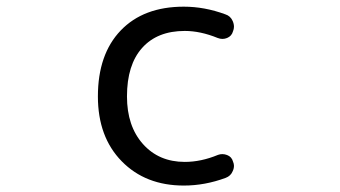

<svg xmlns="http://www.w3.org/2000/svg" viewBox="-20 -578 1040 587"><path d="M646.5 -104.5Q660.2 -109.4 674.3 -104Q688.5 -98.6 692.4 -84Q695.3 -77.1 695.3 -71.3Q695.3 -62.5 691.4 -54.7Q685.5 -40 669.9 -34.2Q606.4 -10.7 542 -10.7Q424.8 -10.7 352.1 -85Q279.3 -159.2 279.3 -283.2Q279.3 -412.1 349.1 -484.9Q418.9 -557.6 542 -557.6Q605.5 -557.6 668.9 -534.2Q684.6 -529.3 691.4 -513.7Q695.3 -504.9 695.3 -496.1Q695.3 -489.3 692.4 -482.4Q688.5 -467.8 674.3 -461.9Q660.2 -456.1 645.5 -461.9Q592.8 -483.4 544.9 -483.4Q460.9 -483.4 414.6 -431.6Q368.2 -379.9 368.2 -283.2Q368.2 -192.4 417 -137.7Q465.8 -83 544.9 -83Q594.7 -83 646.5 -104.5Z"/></svg>

Font: Rounded Mgen+ 2m regular
Style: Regular
Weight: 400
Designer: [Source Han Sans]
Ryoko NISHIZUKA  (kana & ideographs); Paul D. Hunt (Latin, Greek & Cyrillic); Wenlong ZHANG  (bopomofo
Version: Version 1.059.20150602